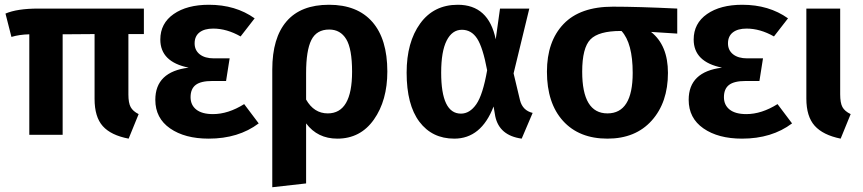

<svg xmlns="http://www.w3.org/2000/svg" viewBox="-20 -566 3622 806"><path d="M584 -423H519V-169Q519 -134 528.5 -116.5Q538 -99 562 -87L520 16Q446 2 411.5 -36.5Q377 -75 377 -151V-423L243 -422V0H103V-422Q61 -421 28 -411L3 -509Q52 -530 141 -530H584Z M857 -546Q969 -546 1049 -489L990 -413Q932 -446 875 -446Q838 -446 817.5 -430Q797 -414 797 -384Q797 -355 818.5 -338Q840 -321 878 -321H944L929 -226H871Q823 -226 801.5 -209.5Q780 -193 780 -158Q780 -125 804 -106Q828 -87 874 -87Q938 -87 1005 -129L1066 -48Q981 16 856 16Q756 16 694 -27Q632 -70 632 -147Q632 -265 772 -282Q653 -306 653 -400Q653 -468 709 -507Q765 -546 857 -546Z M1361 -546Q1480 -546 1543 -474Q1606 -402 1606 -266Q1606 -144 1549.5 -64Q1493 16 1396 16Q1313 16 1265 -48V204L1123 220V-274Q1123 -407 1183 -476.5Q1243 -546 1361 -546ZM1356 -90Q1458 -90 1458 -265Q1458 -361 1433.5 -401.5Q1409 -442 1362 -442Q1309 -442 1287 -398Q1265 -354 1265 -259V-148Q1298 -90 1356 -90Z M1902 -546Q2031 -546 2061 -401L2079 -530H2202L2136 -258L2163 -145Q2174 -102 2216 -92L2170 16Q2076 3 2059 -78L2052 -119Q2000 16 1887 16Q1794 16 1740.5 -55Q1687 -126 1687 -261Q1687 -389 1744 -467.5Q1801 -546 1902 -546ZM1919 -441Q1878 -441 1855 -395.5Q1832 -350 1832 -261Q1832 -89 1915 -89Q1952 -89 1979.5 -128.5Q2007 -168 2025 -271Q2007 -367 1983 -404Q1959 -441 1919 -441Z M2823 -530V-425L2713 -432Q2784 -376 2784 -260Q2784 -136 2716 -60Q2648 16 2530 16Q2411 16 2343.5 -58.5Q2276 -133 2276 -265Q2276 -392 2345.5 -465Q2415 -538 2553 -538Q2659 -538 2823 -530ZM2636 -260Q2636 -385 2589 -436H2586Q2493 -436 2458.5 -400.5Q2424 -365 2424 -265Q2424 -90 2530 -90Q2636 -90 2636 -260Z M3096 -546Q3208 -546 3288 -489L3229 -413Q3171 -446 3114 -446Q3077 -446 3056.5 -430Q3036 -414 3036 -384Q3036 -355 3057.5 -338Q3079 -321 3117 -321H3183L3168 -226H3110Q3062 -226 3040.5 -209.5Q3019 -193 3019 -158Q3019 -125 3043 -106Q3067 -87 3113 -87Q3177 -87 3244 -129L3305 -48Q3220 16 3095 16Q2995 16 2933 -27Q2871 -70 2871 -147Q2871 -265 3011 -282Q2892 -306 2892 -400Q2892 -468 2948 -507Q3004 -546 3096 -546Z M3507 -530V-170Q3507 -134 3516.5 -116.5Q3526 -99 3551 -87L3509 16Q3435 1 3400 -38Q3365 -77 3365 -152V-530Z"/></svg>

Font: FiraGO SemiBold
Style: Regular
Weight: 600
Designer: bBox Type
Foundry: bBox Type GmbH
Version: Version 1.001;PS 001.001;hotconv 1.0.88;makeotf.lib2.5.64775